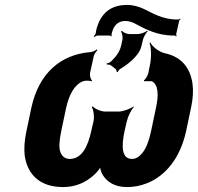

<svg xmlns="http://www.w3.org/2000/svg" viewBox="-20 -748 802 778"><path d="M107 -311 87 -216C79 -179 77 -146 80 -118C91 -42 140 10 236 10C288 10 330 -10 363 -41C373 -50 388 -68 390 -77H386C384 -68 390 -50 395 -41C414 -10 445 10 495 10C522 10 549 5 574 -5C650 -34 710 -107 734 -216L754 -311C762 -348 764 -380 760 -409C751 -473 715 -518 649 -532C625 -537 597 -559 589 -576L586 -573C593 -557 594 -515 588 -487L581 -452C579 -442 569 -426 563 -422L564 -419H595C621 -406 624 -365 612 -311L592 -216C584 -177 572 -148 559 -131C545 -113 531 -104 515 -104C473 -104 471 -154 485 -218L494 -257C498 -275 512 -304 522 -314L521 -317C509 -307 478 -296 461 -296H406C389 -296 364 -307 356 -317L352 -314C359 -304 363 -275 359 -257L350 -218C337 -158 313 -104 263 -104C245 -104 232 -113 225 -131C218 -148 220 -177 228 -216L248 -311C260 -365 282 -406 317 -419C326 -422 345 -422 350 -418L353 -422C347 -426 343 -442 345 -453L360 -521C362 -529 370 -540 375 -545L372 -548C367 -543 354 -537 347 -537C225 -527 137 -451 107 -311ZM369 -622 368 -613C367 -609 362 -603 360 -601L362 -598C364 -600 372 -604 376 -604H426C428 -604 429 -601 430 -600L433 -603C432 -604 431 -606 432 -609L433 -613C440 -646 460 -663 487 -663C499 -663 511 -660 524 -654C567 -631 615 -604 684 -604H689C691 -604 692 -601 693 -600L696 -603C695 -604 693 -607 694 -610L706 -664C706 -666 710 -669 711 -670L709 -673C708 -672 705 -669 703 -669H698C666 -669 641 -676 619 -685C580 -700 548 -728 494 -728C429 -728 385 -694 369 -622ZM431 -482 449 -468C451 -465 454 -459 453 -456H457C458 -459 463 -466 466 -468C483 -478 501 -491 515 -504C530 -518 548 -538 553 -561L559 -586C561 -597 572 -615 578 -621L577 -624C570 -618 551 -610 539 -610H504C493 -610 479 -617 474 -623L470 -620C475 -614 478 -598 476 -587L471 -564C465 -537 450 -519 432 -501C427 -495 417 -491 412 -491V-487C417 -487 427 -486 431 -482Z"/></svg>

Font: Asimov
Style: EdgeExtremeIt
Weight: 500
Designer: Google
Version: Version 2.000980: 2014